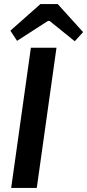

<svg xmlns="http://www.w3.org/2000/svg" viewBox="-20 -925 429 945"><path d="M389 -767 348 -722 224 -822H216L64 -724L31 -774L179 -905H264ZM161 0H35L132 -690H258Z"/></svg>

Font: Exo 2.0 Semi Bold
Style: Italic
Weight: 600
Italic angle: -8°
Designer: Natanael Gama
Version: Version 1.001;PS 001.001;hotconv 1.0.70;makeotf.lib2.5.58329